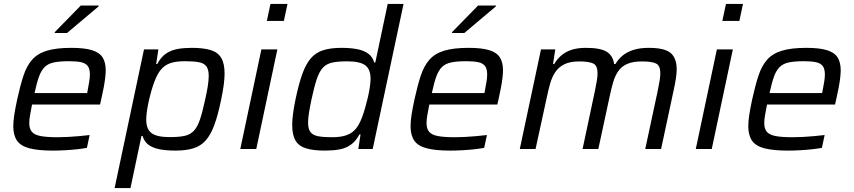

<svg xmlns="http://www.w3.org/2000/svg" viewBox="-20 -763 4374 983"><path d="M251.2 8Q175 8 130.3 -3.8Q85.5 -15.6 66.8 -43.4Q48 -71.2 48 -117Q48 -143.5 53.5 -177.8Q59 -212.1 68 -254Q83.5 -325.2 100.1 -375.4Q116.7 -425.7 144.4 -457.2Q172.1 -488.8 220 -503.4Q267.9 -518 345 -518Q412.7 -518 451 -506.1Q489.3 -494.3 505.3 -469Q521.3 -443.7 521.3 -402.3Q521.3 -387.8 518.6 -364.4Q515.9 -340.9 510.6 -313.2Q505.4 -285.4 498.4 -254.9L492.2 -227.8H144Q138.1 -197.6 134 -174.2Q129.8 -150.8 129.8 -133.2Q129.8 -104.3 142.9 -88.4Q156 -72.5 187.6 -66.5Q219.1 -60.4 273.7 -60.4Q298 -60.4 327.3 -61.9Q356.6 -63.3 386.1 -66.1Q415.5 -68.8 439 -71.7L425 -6.1Q404.2 -2.1 374.7 1.2Q345.3 4.5 313 6.2Q280.8 8 251.2 8ZM156.9 -286.4H426.1L429 -301.4Q433.9 -326.8 437.1 -346.6Q440.2 -366.3 440.2 -381Q440.2 -410.8 429 -425.3Q417.7 -439.8 394.2 -444.7Q370.7 -449.6 332.9 -449.6Q285.5 -449.6 255.9 -443.4Q226.4 -437.3 208.8 -419.9Q191.1 -402.5 179.6 -370.6Q168.1 -338.6 156.9 -286.4ZM260 -594.1 261 -599.1 393.8 -734.8H485.3L484.3 -729.8L323.2 -594.1Z M566.8 200 717.2 -510H790.9L779.4 -435.2H785Q804.1 -471.4 830.4 -489Q856.8 -506.6 889.5 -512.3Q922.2 -518 961.4 -518Q1022.1 -518 1058.7 -506.6Q1095.4 -495.3 1112.6 -466.6Q1129.8 -437.8 1129.8 -386.5Q1129.8 -361.1 1125.4 -327.5Q1120.9 -293.9 1112 -251.7Q1096 -173.9 1077.5 -123.5Q1058.9 -73.1 1033.5 -44.3Q1008 -15.5 970.5 -3.8Q932.9 8 878 8Q832 8 797.4 1.4Q762.8 -5.3 740.4 -21.7Q718.1 -38 710 -66.9H704.3L648 200ZM848.9 -61Q895.6 -61 924.9 -67.3Q954.1 -73.7 972.6 -93.4Q991 -113.1 1004 -151.7Q1017 -190.4 1030.8 -255Q1039.7 -295 1044.2 -324.1Q1048.6 -353.2 1048.6 -374.4Q1048.6 -406.8 1036.8 -423.1Q1025 -439.3 998.7 -444.4Q972.4 -449.6 928.2 -449.6Q890 -449.6 864.1 -443.2Q838.3 -436.8 820.6 -422.7Q802.8 -408.7 789.6 -386.1Q780.8 -371.4 772 -348.7Q763.1 -326 755.5 -299.4Q747.9 -272.7 741.7 -245.4Q735.6 -218 732.1 -193.3Q728.7 -168.7 728.7 -150.4Q728.7 -101.7 756.1 -81.3Q783.5 -61 848.9 -61Z M1346.3 -655.9 1364.8 -743H1451.9L1433.4 -655.9ZM1210.2 0 1318.2 -510H1400L1292 0Z M1644.5 8Q1584.2 8 1547.1 -3.4Q1509.9 -14.7 1493 -43.4Q1476 -72.2 1476 -123.5Q1476 -148.9 1480.5 -182.5Q1484.9 -216.1 1493.8 -258.3Q1510.3 -336.1 1528.6 -386.5Q1546.9 -436.9 1572.4 -465.7Q1597.8 -494.5 1635.6 -506.2Q1673.4 -518 1727.9 -518Q1773.9 -518 1808.5 -511.4Q1843.1 -504.7 1865.4 -488.3Q1887.7 -472 1895.9 -443.1H1901.5L1964.9 -743H2046.1L1888.1 0H1814.5L1825.9 -74.8H1820.3Q1801.7 -39.6 1775.4 -21.5Q1749.1 -3.4 1716.4 2.3Q1683.6 8 1644.5 8ZM1677.7 -60.4Q1715.9 -60.4 1741.7 -67.1Q1767.6 -73.8 1785.3 -87.8Q1803 -101.8 1815.7 -123.9Q1824.5 -138.6 1833.4 -161.8Q1842.2 -184.9 1849.8 -211.9Q1857.5 -239 1863.9 -266.6Q1870.3 -294.2 1873.7 -318.7Q1877.2 -343.2 1877.2 -359.6Q1877.2 -408.3 1850 -428.7Q1822.9 -449 1757 -449Q1710.7 -449 1681.2 -442.7Q1651.7 -436.3 1633.3 -416.6Q1614.9 -396.9 1601.9 -358.3Q1588.9 -319.6 1575 -255Q1566.7 -215.5 1562 -186.2Q1557.3 -156.8 1557.3 -135.6Q1557.3 -103.6 1569.1 -87.4Q1580.9 -71.2 1607.7 -65.8Q1634.5 -60.4 1677.7 -60.4Z M2285.2 8Q2209 8 2164.3 -3.8Q2119.5 -15.6 2100.8 -43.4Q2082 -71.2 2082 -117Q2082 -143.5 2087.5 -177.8Q2093 -212.1 2102 -254Q2117.5 -325.2 2134.1 -375.4Q2150.7 -425.7 2178.4 -457.2Q2206.1 -488.8 2254 -503.4Q2301.9 -518 2379 -518Q2446.7 -518 2485 -506.1Q2523.3 -494.3 2539.3 -469Q2555.3 -443.7 2555.3 -402.3Q2555.3 -387.8 2552.6 -364.4Q2549.9 -340.9 2544.6 -313.2Q2539.4 -285.4 2532.4 -254.9L2526.2 -227.8H2178Q2172.1 -197.6 2168 -174.2Q2163.8 -150.8 2163.8 -133.2Q2163.8 -104.3 2176.9 -88.4Q2190 -72.5 2221.6 -66.5Q2253.1 -60.4 2307.7 -60.4Q2332 -60.4 2361.3 -61.9Q2390.6 -63.3 2420.1 -66.1Q2449.5 -68.8 2473 -71.7L2459 -6.1Q2438.2 -2.1 2408.7 1.2Q2379.3 4.5 2347 6.2Q2314.8 8 2285.2 8ZM2190.9 -286.4H2460.1L2463 -301.4Q2467.9 -326.8 2471.1 -346.6Q2474.2 -366.3 2474.2 -381Q2474.2 -410.8 2463 -425.3Q2451.7 -439.8 2428.2 -444.7Q2404.7 -449.6 2366.9 -449.6Q2319.5 -449.6 2289.9 -443.4Q2260.4 -437.3 2242.8 -419.9Q2225.1 -402.5 2213.6 -370.6Q2202.1 -338.6 2190.9 -286.4ZM2294 -594.1 2295 -599.1 2427.8 -734.8H2519.3L2518.3 -729.8L2357.2 -594.1Z M2641.2 0 2749.7 -510H2822.9L2811.4 -435.2H2817.6Q2831.8 -459.7 2852.4 -478Q2873 -496.3 2904.1 -507.2Q2935.2 -518 2980 -518Q3054.5 -518 3086.4 -497.9Q3118.3 -477.8 3124.2 -435.2H3130.8Q3145 -459.7 3167.1 -478Q3189.2 -496.3 3222.1 -507.2Q3255 -518 3300.8 -518Q3383.3 -518 3413.9 -491.5Q3444.5 -465 3444.5 -407.8Q3444.5 -388.8 3440.7 -362.9Q3436.9 -337 3430.5 -308L3364.6 0H3283.5L3346.7 -294.9Q3353.1 -325.3 3356.9 -348.7Q3360.7 -372.1 3360.7 -387.9Q3360.7 -426.9 3339 -437.7Q3317.4 -448.5 3266.4 -448.5Q3219.8 -448.5 3190.9 -435.6Q3161.9 -422.7 3145.2 -398.4Q3128.5 -374.2 3118.5 -339.6Q3108.6 -305.1 3099.7 -261.8L3043.3 0H2962.6L3025.3 -294.9Q3031.7 -325.3 3035.5 -348.7Q3039.3 -372.1 3039.3 -387.9Q3039.3 -426.9 3017.7 -437.7Q2996 -448.5 2945 -448.5Q2898.4 -448.5 2869.2 -433.9Q2840.1 -419.4 2823.1 -393.9Q2806.1 -368.5 2796.5 -334.7Q2786.9 -300.8 2778.9 -261.8L2721.9 0Z M3678.3 -655.9 3696.8 -743H3783.9L3765.4 -655.9ZM3542.2 0 3650.2 -510H3732L3624 0Z M4014.2 8Q3938 8 3893.3 -3.8Q3848.5 -15.6 3829.8 -43.4Q3811 -71.2 3811 -117Q3811 -143.5 3816.5 -177.8Q3822 -212.1 3831 -254Q3846.5 -325.2 3863.1 -375.4Q3879.7 -425.7 3907.4 -457.2Q3935.1 -488.8 3983 -503.4Q4030.9 -518 4108 -518Q4175.7 -518 4214 -506.1Q4252.3 -494.3 4268.3 -469Q4284.3 -443.7 4284.3 -402.3Q4284.3 -387.8 4281.6 -364.4Q4278.9 -340.9 4273.6 -313.2Q4268.4 -285.4 4261.4 -254.9L4255.2 -227.8H3907Q3901.1 -197.6 3897 -174.2Q3892.8 -150.8 3892.8 -133.2Q3892.8 -104.3 3905.9 -88.4Q3919 -72.5 3950.6 -66.5Q3982.1 -60.4 4036.7 -60.4Q4061 -60.4 4090.3 -61.9Q4119.6 -63.3 4149.1 -66.1Q4178.5 -68.8 4202 -71.7L4188 -6.1Q4167.2 -2.1 4137.7 1.2Q4108.3 4.5 4076 6.2Q4043.8 8 4014.2 8ZM3919.9 -286.4H4189.1L4192 -301.4Q4196.9 -326.8 4200.1 -346.6Q4203.2 -366.3 4203.2 -381Q4203.2 -410.8 4192 -425.3Q4180.7 -439.8 4157.2 -444.7Q4133.7 -449.6 4095.9 -449.6Q4048.5 -449.6 4018.9 -443.4Q3989.4 -437.3 3971.8 -419.9Q3954.1 -402.5 3942.6 -370.6Q3931.1 -338.6 3919.9 -286.4Z"/></svg>

Font: Saira Thin
Style: Italic
Weight: 100
Italic angle: -12°
Designer: Hector Gatti with collaboration of the Omnibus-Type team
Foundry: Omnibus-Type
Version: Version 1.101